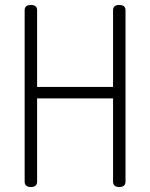

<svg xmlns="http://www.w3.org/2000/svg" viewBox="-20 -751 603 771"><path d="M434 -22V-356H129V-22Q129 0 104 0Q79 0 79 -22V-710Q79 -731 104 -731Q129 -731 129 -710V-402H434V-710Q434 -731 459 -731Q484 -731 484 -710V-22Q484 0 459 0Q434 0 434 -22Z"/></svg>

Font: Dosis
Style: Light
Weight: 300
Designer: Edgar Tolentino, Pablo Impallari, Igino Marini
Foundry: Edgar Tolentino, Pablo Impallari, Igino Marini
Version: Version 1.007